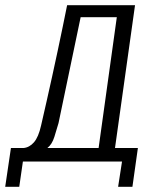

<svg xmlns="http://www.w3.org/2000/svg" viewBox="-41 -611 609 738"><path d="M-21 107 1 -42H49Q72 -44 89.5 -64Q107 -84 117 -129Q127 -173 138 -221Q149 -269 159.5 -317.5Q170 -366 180.5 -414.5Q191 -463 200 -507.5Q209 -552 217 -591H478L401 -42H489L468 107H413L428 10H47L33 107ZM141 -42H338L408 -545H269L184 -138Q177 -114 168 -85Q159 -56 141 -42Z"/></svg>

Font: Alumni Sans
Style: Italic
Weight: 400
Italic angle: -8°
Version: Version 1.016